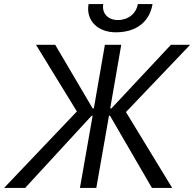

<svg xmlns="http://www.w3.org/2000/svg" viewBox="-61 -919 950 939"><path d="M-41 0H62L387 -353H392L330 0H410L472 -353H477L682 0H781L555 -371L869 -700H775L484 -389H478L532 -700H452L398 -389H392L209 -700H115L315 -374ZM505 -761C610 -761 671 -816 685 -899H613C605 -852 566 -821 515 -821C469 -821 436 -852 444 -899H372C358 -816 420 -761 505 -761Z"/></svg>

Font: Fixel Display 20240404
Style: Italic
Weight: 400
Italic angle: -10°
Designer: AlfaBravo + MacPaw
Foundry: Kyrylo Tkachov, Marchela Mozhyna, Serhii Makarenko, Maria Weinstein, Zakhar Kryvoshyya
Version: Version 1.211;Glyphs 3.2 (3225)